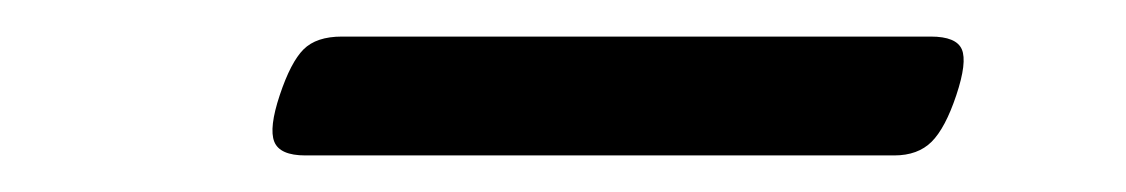

<svg xmlns="http://www.w3.org/2000/svg" viewBox="-20 -394 616 105"><path d="M147 -309Q133 -309 130 -316.5Q127 -324 133 -342Q139 -360 146 -367Q153 -374 167 -374H489Q503 -374 506 -367Q509 -360 503 -342Q497 -324 489.5 -316.5Q482 -309 469 -309Z"/></svg>

Font: Playwrite DK Loopet Light
Style: Regular
Weight: 300
Version: Version 1.003